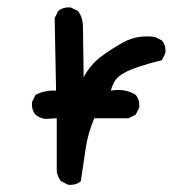

<svg xmlns="http://www.w3.org/2000/svg" viewBox="-20 -509 540 530"><path d="M168 1 148.4 -8.8Q138.7 -20.5 136.7 -36.1V-182.6L105.5 -180.7Q89.8 -182.6 78.1 -192.4Q66.4 -206.1 68.4 -227.5L78.1 -247.1Q103.5 -260.7 134.8 -258.8L130.9 -459L140.6 -478.5Q154.3 -490.2 175.8 -488.3L195.3 -478.5Q209 -460.9 209 -434.6L210.9 -295.9Q229.5 -330.1 256.8 -351.1Q284.2 -372.1 321.3 -392.6Q358.4 -413.1 407.2 -407.2L426.8 -397.5Q438.5 -383.8 436.5 -362.3L426.8 -342.8Q393.6 -335 361.3 -324.2Q329.1 -313.5 311 -300.3Q293 -287.1 286.1 -258.8Q326.2 -265.6 354.5 -247.1Q366.2 -233.4 364.3 -211.9L354.5 -192.4L335 -182.6H240.2Q222.7 -141.6 216.3 -98.1Q210 -54.7 203.1 -8.8Q189.5 2.9 168 1Z"/></svg>

Font: JasonHandwriting4
Style: Regular
Weight: 400
Version: Version 1.01.21